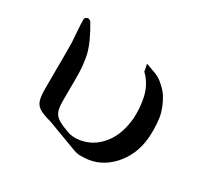

<svg xmlns="http://www.w3.org/2000/svg" viewBox="-107 -576 744 718"><g transform="rotate(30 265.5 -217.5)"><path d="M155.8 -42Q114.3 -53.2 99.6 -64Q85 -74.2 80.1 -92.8Q75.7 -108.9 75.7 -144L76.2 -288.6Q76.2 -325.2 75.7 -339.4Q74.2 -368.7 72.3 -388.7Q70.3 -408.7 70.3 -436.5Q70.3 -441.9 79.6 -446.3Q81.5 -447.3 84 -447.3Q88.9 -447.3 95.7 -441.9Q134.3 -377.9 146.5 -330.6Q153.8 -298.8 155.8 -256.3Q156.2 -240.7 156.2 -223.6V-206.5Q155.8 -179.7 155.8 -146V-133.3Q155.8 -112.8 158.2 -101.1Q161.6 -79.6 176.8 -67.4Q190.4 -55.7 227.5 -42.5Q240.7 -37.1 252.4 -36.1Q258.3 -35.6 264.2 -35.6Q282.2 -35.6 300.8 -41Q347.7 -53.7 380.4 -98.1Q411.6 -141.1 417.5 -209Q418 -218.8 418 -229Q418 -263.2 410.6 -297.9Q400.4 -342.3 371.1 -373.5Q369.1 -376 365.2 -378.9L358.9 -410.6L404.3 -394Q416 -389.2 427.7 -380.9Q457 -357.9 469.7 -337.4Q494.6 -296.9 500.5 -256.8Q503.9 -232.9 503.9 -206.5Q503.9 -189 502.4 -170.4Q495.1 -95.2 446.8 -43Q397.5 9.3 330.6 11.7Q323.7 12.2 311 12.2Q298.8 11.2 286.1 6.8Z"/></g></svg>

Font: Caudex
Style: Regular
Weight: 400
Version: Version 1.01